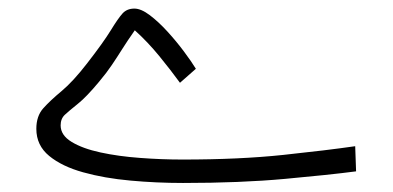

<svg xmlns="http://www.w3.org/2000/svg" viewBox="-20 -416 892 436"><path d="M388.7 -228Q367.7 -256.8 341.6 -288.8Q315.4 -320.8 286.1 -347.2Q269 -322.8 257.3 -304.2Q245.6 -285.6 234.1 -268.6Q222.7 -251.5 205.1 -230.5Q176.3 -195.8 156.7 -180.2Q137.2 -164.6 127.4 -155.5Q117.7 -146.5 117.7 -131.3Q117.7 -108.9 142.6 -93.8Q167.5 -78.6 208.3 -69.8Q249 -61 297.9 -57.4Q346.7 -53.7 394.5 -53.7Q523.9 -53.7 623 -64.2Q722.2 -74.7 786.6 -84L788.6 -26.9Q728.5 -19 627.2 -9.8Q525.9 -0.5 395.5 -0.5Q335.4 -0.5 276.4 -5.9Q217.3 -11.2 168.9 -24.7Q120.6 -38.1 91.6 -62Q62.5 -85.9 62.5 -123.5Q62.5 -152.3 78.1 -169.9Q93.8 -187.5 119.9 -209.2Q146 -231 177.7 -272Q214.8 -319.8 231.4 -346.9Q248 -374 258.1 -385.3Q268.1 -396.5 285.2 -396.5Q300.3 -396.5 320.1 -381.6Q339.8 -366.7 360.1 -344.5Q380.4 -322.3 397.7 -299.1Q415 -275.9 424.8 -259.8Z"/></svg>

Font: Vazir Thin WOL
Style: Thin-WOL
Weight: 100
Designer: Saber Rastikerdar
Foundry: Saber Rastikerdar
Version: Version 30.0.0